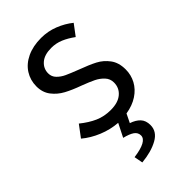

<svg xmlns="http://www.w3.org/2000/svg" viewBox="-218 -570 855 855"><g transform="rotate(-45 209.0 -142.5)"><path d="M219.7 -434.6Q176.3 -434.6 153.1 -414.3Q129.9 -394 129.9 -363.8Q129.9 -342.8 144.5 -327.9Q159.2 -313 179.2 -303.7Q199.2 -294.4 238.3 -279.3Q286.1 -261.7 315.7 -246.3Q345.2 -231 366 -203.1Q386.7 -175.3 386.7 -132.3Q386.7 -97.7 370.8 -68.1Q355 -38.6 324.2 -18.3Q293.5 2 250.5 8.8L230.5 49.8Q258.3 59.1 273.9 75.7Q289.6 92.3 289.6 121.1Q289.6 161.6 248.8 184.3Q208 207 146 212.9L138.2 171.9Q227.1 160.2 227.1 124Q227.1 105.5 211.2 94.2Q195.3 83 163.1 75.2L194.8 12.2Q148.4 8.8 104.7 -9.3Q61 -27.3 27.8 -55.2L68.4 -109.4Q103.5 -81.1 137.2 -66.2Q170.9 -51.3 211.9 -51.3Q258.3 -51.3 283.4 -72.8Q308.6 -94.2 308.6 -127.9Q308.6 -151.4 293 -168.2Q277.3 -185.1 255.4 -195.8Q233.4 -206.5 197.3 -220.2Q153.8 -235.8 123.3 -252.2Q92.8 -268.6 72.3 -295.2Q51.8 -321.8 51.8 -359.9Q51.8 -398.9 71.8 -430.4Q91.8 -461.9 129.9 -480Q168 -498 219.2 -498Q261.7 -498 300.5 -482.7Q339.4 -467.3 369.6 -442.9L331.1 -391.6Q303.2 -412.1 276.6 -423.3Q250 -434.6 219.7 -434.6Z"/></g></svg>

Font: Varta
Style: Regular
Weight: 400
Designer: Joana Correia, Viktoriya Grabowska, Eben Sorkin
Foundry: Sorkin Type
Version: Version 1.003; ttfautohint (v1.3) -l 8 -r 24 -G 200 -x 12 -H